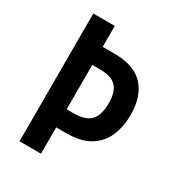

<svg xmlns="http://www.w3.org/2000/svg" viewBox="-172 -821 855 929"><g transform="rotate(30 256.0 -357.0)"><path d="M479 -379Q479 -312 456 -259.5Q433 -207 383.5 -177Q334 -147 254 -147H197V0H77V-714H197V-597H262Q374 -597 426.5 -539.5Q479 -482 479 -379ZM236 -248Q302 -248 330.5 -278.5Q359 -309 359 -377Q359 -439 331 -467.5Q303 -496 244 -496H197V-248Z"/></g></svg>

Font: Noto Sans Malayalam Condensed SemiBold
Style: Regular
Weight: 600
Width: 3
Designer: Jelle Bosma - Monotype Design Team
Foundry: Monotype Imaging Inc.
Version: Version 2.104; ttfautohint (v1.8.4.7-5d5b)